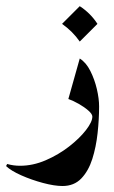

<svg xmlns="http://www.w3.org/2000/svg" viewBox="-76 -420 372 625"><path d="M-56.2 120.6 -52.7 113.8Q-32.2 119.6 -10.7 119.6Q31.2 119.6 73 101.6Q114.7 83.5 148.9 56.9Q183.1 30.3 203.9 3.4Q224.6 -23.4 224.6 -40.5Q224.6 -48.8 211.4 -60.3Q198.2 -71.8 180.2 -82Q162.1 -92.3 146.5 -97.7L183.6 -229.5Q204.1 -216.8 218 -189.2Q231.9 -161.6 239.3 -130.1Q246.6 -98.6 246.6 -73.7Q246.6 -32.2 241.7 13.2Q236.8 58.6 224.4 97.7Q211.9 136.7 188.5 161.1Q165 185.5 127.4 185.5Q101.1 185.5 63.7 175.5Q26.4 165.5 -7.1 150.6Q-40.5 135.7 -56.2 120.6ZM183.6 -399.9Q218.8 -377 241.2 -342.3L183.6 -284.7Q160.6 -317.9 126 -342.3Z"/></svg>

Font: Lateef ExtraBold
Style: Regular
Weight: 800
Designer: SIL International
Foundry: SIL International
Version: Version 4.200